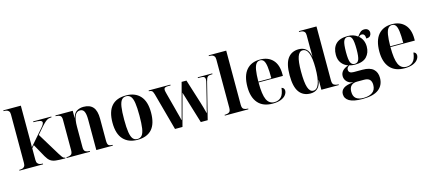

<svg xmlns="http://www.w3.org/2000/svg" viewBox="-67 -1429 5248 2338"><g transform="rotate(-15 2557.5 -260.5)"><path d="M16 0V-10H25Q41 -10 56.5 -14.5Q72 -19 82.5 -33Q93 -47 93 -76V-688Q93 -715 82.5 -728Q72 -741 56.5 -745.5Q41 -750 25 -750H16V-760H237V-332Q237 -309 237 -285Q237 -261 236 -236L408 -434Q427 -456 434.5 -470.5Q442 -485 442 -494Q442 -512 416 -519Q390 -526 332 -526V-536H561V-526Q539 -526 521 -520.5Q503 -515 482.5 -497.5Q462 -480 430 -445L356 -359L528 -77Q546 -48 557 -33.5Q568 -19 576 -14.5Q584 -10 592 -10H595V0H584Q515 0 474 -5Q433 -10 407 -29Q381 -48 357 -90L265 -255L237 -222V-76Q237 -47 248 -33Q259 -19 274.5 -14.5Q290 -10 304 -10H314V0Z M611 0V-10H621Q648 -10 668 -22Q688 -34 688 -77V-463Q688 -503 667.5 -514.5Q647 -526 622 -526H613V-536H831V-447H833Q848 -506 885 -527.5Q922 -549 969 -549Q1049 -549 1088.5 -503Q1128 -457 1128 -357V-81Q1128 -36 1142.5 -23Q1157 -10 1190 -10H1193V0H985V-384Q985 -453 969.5 -485.5Q954 -518 917 -518Q871 -518 851 -469Q831 -420 831 -336V-76Q831 -34 851 -22Q871 -10 897 -10H906V0Z M1503 10Q1390 10 1325.5 -59.5Q1261 -129 1261 -270Q1261 -549 1506 -549Q1619 -549 1683 -479.5Q1747 -410 1747 -270Q1747 -128 1685 -59Q1623 10 1503 10ZM1505 0Q1541 0 1562 -25.5Q1583 -51 1592 -110Q1601 -169 1601 -270Q1601 -371 1592 -429.5Q1583 -488 1561.5 -513.5Q1540 -539 1504 -539Q1468 -539 1447 -513.5Q1426 -488 1417 -429.5Q1408 -371 1408 -270Q1408 -169 1417.5 -110Q1427 -51 1448 -25.5Q1469 0 1505 0Z M1848 -473Q1838 -507 1825.5 -516.5Q1813 -526 1791 -526H1788V-536H2062V-526H2030Q2003 -526 1990.5 -518.5Q1978 -511 1978 -491Q1978 -483 1981.5 -468.5Q1985 -454 1989 -438L2041 -242Q2046 -221 2054 -191.5Q2062 -162 2069.5 -133.5Q2077 -105 2082 -84H2084Q2089 -105 2094 -124.5Q2099 -144 2104 -161L2203 -533H2264L2359 -231Q2369 -198 2380 -160.5Q2391 -123 2399 -89H2402Q2407 -113 2417 -152Q2427 -191 2437 -228L2487 -431Q2492 -448 2494.5 -463.5Q2497 -479 2497 -488Q2497 -507 2484.5 -516.5Q2472 -526 2442 -526H2407V-536H2590V-526H2572Q2544 -526 2529.5 -514Q2515 -502 2504 -458L2389 0H2302L2179 -403L2071 0H1977Z M2605 0V-10H2615Q2640 -10 2661 -22Q2682 -34 2682 -78V-688Q2682 -715 2671 -728.5Q2660 -742 2645 -746Q2630 -750 2617 -750H2605V-760H2826V-78Q2826 -34 2846.5 -22Q2867 -10 2892 -10H2902V0Z M3207 10Q3086 10 3023.5 -62Q2961 -134 2961 -265Q2961 -406 3022 -477.5Q3083 -549 3194 -549Q3296 -549 3354.5 -487Q3413 -425 3413 -307V-284H3106Q3106 -131 3136 -66.5Q3166 -2 3233 -2Q3283 -2 3316.5 -34.5Q3350 -67 3359 -148Q3377 -144 3385.5 -132Q3394 -120 3394 -104Q3394 -77 3374 -50.5Q3354 -24 3312.5 -7Q3271 10 3207 10ZM3270 -294Q3270 -385 3263 -438.5Q3256 -492 3239.5 -515.5Q3223 -539 3193 -539Q3163 -539 3144 -515.5Q3125 -492 3116 -438.5Q3107 -385 3106 -294Z M3685 10Q3593 10 3543.5 -56.5Q3494 -123 3494 -269Q3494 -415 3543 -481.5Q3592 -548 3681 -548Q3738 -548 3773.5 -517Q3809 -486 3820 -421H3822Q3821 -475 3821 -516.5Q3821 -558 3821 -585V-687Q3821 -715 3810.5 -728.5Q3800 -742 3784 -746Q3768 -750 3752 -750H3742V-760H3964V-79Q3964 -35 3985 -22.5Q4006 -10 4031 -10H4042V0H3822V-122H3820Q3799 10 3685 10ZM3726 -14Q3821 -14 3821 -277Q3821 -398 3797.5 -460.5Q3774 -523 3725 -523Q3682 -523 3661 -464.5Q3640 -406 3640 -277Q3640 -139 3661 -76.5Q3682 -14 3726 -14Z M4279 239Q4165 239 4112.5 207.5Q4060 176 4060 120Q4060 74 4098 47Q4136 20 4223 13Q4170 6 4142.5 -23.5Q4115 -53 4115 -92Q4115 -168 4215 -202Q4163 -220 4132.5 -261Q4102 -302 4102 -364Q4102 -452 4150.5 -500.5Q4199 -549 4300 -549Q4374 -549 4424 -509Q4445 -540 4465.5 -557.5Q4486 -575 4515 -575Q4545 -575 4561 -559Q4577 -543 4577 -518Q4577 -497 4563 -479Q4549 -461 4512 -461Q4512 -523 4469 -523Q4448 -523 4432 -503Q4461 -479 4476.5 -444Q4492 -409 4492 -365Q4492 -288 4445.5 -238.5Q4399 -189 4300 -189Q4259 -189 4226 -199Q4209 -188 4202 -177Q4195 -166 4195 -152Q4195 -106 4259 -106H4368Q4462 -106 4505.5 -66Q4549 -26 4549 45Q4549 136 4483 187.5Q4417 239 4279 239ZM4297 -199Q4334 -199 4349 -235Q4364 -271 4364 -364Q4364 -464 4349 -501.5Q4334 -539 4297 -539Q4260 -539 4245 -501Q4230 -463 4230 -362Q4230 -270 4245 -234.5Q4260 -199 4297 -199ZM4292 229Q4365 229 4406.5 199Q4448 169 4448 106Q4448 63 4426.5 40Q4405 17 4355 17H4267Q4220 17 4193.5 42Q4167 67 4167 118Q4167 177 4200 203Q4233 229 4292 229Z M4870 10Q4749 10 4686.5 -62Q4624 -134 4624 -265Q4624 -406 4685 -477.5Q4746 -549 4857 -549Q4959 -549 5017.5 -487Q5076 -425 5076 -307V-284H4769Q4769 -131 4799 -66.5Q4829 -2 4896 -2Q4946 -2 4979.5 -34.5Q5013 -67 5022 -148Q5040 -144 5048.5 -132Q5057 -120 5057 -104Q5057 -77 5037 -50.5Q5017 -24 4975.5 -7Q4934 10 4870 10ZM4933 -294Q4933 -385 4926 -438.5Q4919 -492 4902.5 -515.5Q4886 -539 4856 -539Q4826 -539 4807 -515.5Q4788 -492 4779 -438.5Q4770 -385 4769 -294Z"/></g></svg>

Font: Noto Serif Display SemiCondensed
Style: Bold
Weight: 700
Width: 4
Designer: Monotype Design Team
Foundry: Monotype Imaging Inc.
Version: Version 2.009